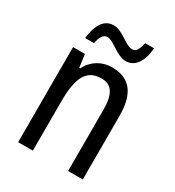

<svg xmlns="http://www.w3.org/2000/svg" viewBox="-176 -835 857 939"><g transform="rotate(30 252.5 -365.0)"><path d="M100 -605H150C157 -643 171 -664 193 -664C228 -664 277 -606 327 -606C378 -606 411 -651 417 -730H367C359 -694 349 -672 326 -672C287 -672 243 -729 191 -729C133 -729 107 -673 100 -605ZM286 -547C230 -547 180 -518 153 -464H148L138 -537H71V0H154V-279C154 -413 185 -474 270 -474C328 -474 353 -431 353 -347V0H436V-360C436 -488 385 -547 286 -547Z"/></g></svg>

Font: Noto Sans Arabic UI Cn
Style: Regular
Weight: 400
Width: 3
Designer: Monotype Design Team, Nadine Chahine and Nizar Qandah
Foundry: Monotype Imaging Inc.
Version: Version 2.010